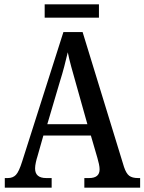

<svg xmlns="http://www.w3.org/2000/svg" viewBox="-20 -861 663 881"><path d="M2 0V-44H16Q39 -44 53 -58.5Q67 -73 82 -121L271 -714H359L549 -95Q559 -65 573 -54.5Q587 -44 613 -44H623V0H367V-44H389Q437 -44 437 -84Q437 -94 434 -108.5Q431 -123 427 -136L397 -239H179L152 -144Q148 -132 144.5 -116Q141 -100 141 -88Q141 -44 192 -44H217V0ZM197 -291H381L329 -476Q317 -518 307 -554.5Q297 -591 291 -621Q284 -591 275 -556.5Q266 -522 254 -484ZM185 -780V-841H434V-780Z"/></svg>

Font: Noto Serif Armenian Condensed Medium
Style: Regular
Weight: 500
Width: 3
Designer: Monotype Design Team
Foundry: Monotype Imaging Inc.
Version: Version 2.008; ttfautohint (v1.8.4.7-5d5b)